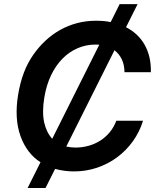

<svg xmlns="http://www.w3.org/2000/svg" viewBox="-20 -840 783 952"><path d="M70 -371.4Q79.9 -430.8 98.4 -479.6Q116.8 -528.4 145.6 -569.2Q173.3 -608.7 207.2 -639.9Q241.1 -671.2 280.2 -692.6Q319.2 -714.1 363.5 -725.7Q407.7 -737.2 456.3 -737.2Q498.2 -737.2 528.8 -730.5L573.2 -819.6H662.3L604.8 -704.9Q634.6 -690 657.8 -668.1Q681.1 -646.3 697.1 -618.1Q713.1 -589.8 721.1 -555.6Q729 -521.3 728 -481.9H597.3Q596.9 -518.5 584 -545.6Q571 -572.8 547.6 -590.9L308.6 -113.3Q333.5 -108.3 353.3 -108.3Q387.1 -108.3 418.7 -117Q450.3 -125.7 476.9 -142.6Q503.6 -159.4 524.1 -184.3Q544.7 -209.2 556.8 -241.5H689.3Q671.9 -185.4 638.5 -139Q605.1 -92.7 560.2 -59.7Q515.3 -26.6 460.9 -8.3Q406.6 9.9 347.3 9.9Q299 9.9 253.2 -2.5L205.6 92.3H116.8L180.8 -35.5Q112.2 -79.5 81.3 -166.2Q50.4 -253.2 70 -371.4ZM239 -152 472.3 -618.3Q467.7 -618.6 462.9 -618.8Q458.1 -619 453.1 -619Q407.3 -619 365.8 -601.4Q324.2 -583.8 290.7 -550.1Q257.1 -516.3 233.5 -467.5Q209.9 -418.7 199.6 -355.8Q187.9 -283.4 199 -233.3Q210.2 -183.2 239 -152Z"/></svg>

Font: Inter P Semi Bold
Style: Italic
Weight: 600
Italic angle: 9.39999°
Designer: Rasmus Andersson
Foundry: rsms
Version: Version 3.018;git-588b23468